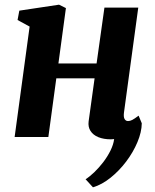

<svg xmlns="http://www.w3.org/2000/svg" viewBox="-20 -585 660 820"><path d="M509.5 -104.5Q507 -85.5 512 -76.8Q517 -68 527 -68Q535.5 -68 544.8 -72.8Q554 -77.5 572 -91L585.5 -58.5Q585 -21 567 22Q549 65 519 104.8Q489 144.5 452.2 174Q415.5 203.5 377 215L345.5 180.5Q363 169.5 382.8 150.5Q402.5 131.5 420.8 107.8Q439 84 451.8 58.2Q464.5 32.5 467.5 9Q464.5 9 460.8 9.5Q457 10 453.5 10Q422.5 10 400 0.8Q377.5 -8.5 366.5 -25.8Q355.5 -43 358.5 -66.5L384 -250.5H220.5L186.5 0H42.5L106.5 -471.5L55 -499.5L62.5 -539.5L232 -565L261.5 -550.5L229.5 -314H392.5L426 -552.5H570.5Z"/></svg>

Font: Merriweather 24pt ExtraBold
Style: Italic
Weight: 800
Italic angle: -7.8°
Version: Version 2.101